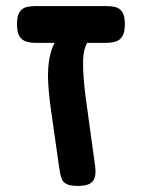

<svg xmlns="http://www.w3.org/2000/svg" viewBox="-20 -603 479 632"><path d="M236 9Q214 9 202 4Q190 -1 185 -10.5Q180 -20 178 -32Q176 -44 174 -57L148 -240Q141 -288 138.5 -332.5Q136 -377 143.5 -415Q151 -453 172 -481L276 -474Q265 -463 259.5 -444.5Q254 -426 253.5 -402Q253 -378 255 -350.5Q257 -323 260.5 -294.5Q264 -266 268 -239L293 -57Q298 -22 285.5 -6.5Q273 9 236 9ZM97 -462Q81 -462 67 -466Q53 -470 44.5 -483Q36 -496 36 -523Q36 -551 44.5 -563.5Q53 -576 66.5 -579.5Q80 -583 96 -583H330Q347 -583 360.5 -579.5Q374 -576 382.5 -563.5Q391 -551 391 -523Q391 -496 382.5 -483Q374 -470 360 -466Q346 -462 329 -462Z"/></svg>

Font: Fredoka Light Medium
Style: Regular
Weight: 500
Version: Version 2.001